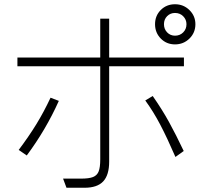

<svg xmlns="http://www.w3.org/2000/svg" viewBox="-20 -798 1002 904"><path d="M804 -778Q844 -778 872 -750.5Q900 -723 900 -684Q900 -644 872 -616.5Q844 -589 804 -589Q764 -589 737 -616.5Q710 -644 710 -684Q710 -724 737 -751Q764 -778 804 -778ZM804 -630Q827 -630 842.5 -645.5Q858 -661 858 -684Q858 -706 842.5 -721.5Q827 -737 804 -737Q782 -737 767 -722Q752 -707 752 -684Q752 -661 767 -645.5Q782 -630 804 -630ZM452 -527V-710H494V-527H846V-486H494V-37Q494 26 466 56Q438 86 378 86H293L277 43H361Q399 43 418 35.5Q437 28 444.5 9Q452 -10 452 -48V-486H62V-527ZM845 -87 806 -59Q767 -149 734.5 -211Q702 -273 664 -325L699 -346Q743 -283 775.5 -224Q808 -165 845 -87ZM218 -338 257 -323Q196 -187 106 -66L68 -92Q116 -156 151 -213Q186 -270 218 -338Z"/></svg>

Font: Gmarket Sans TTF Light
Style: Regular
Weight: 300
Designer: Creative Director : Sungho Lee; Art Director : Kiwoong Choi; Project Manager : Sori Yang, Jongwook Yoon; Font Designer :
Foundry: Sandoll Inc.
Version: Version 1.000;hotconv 1.0.109;makeotfexe 2.5.65596